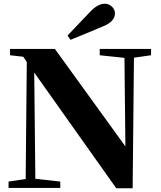

<svg xmlns="http://www.w3.org/2000/svg" viewBox="-20 -1010 865 1032"><path d="M462 -944Q505 -990 543 -990Q566 -990 582 -974Q598 -958 598 -938Q598 -894 533 -868Q446 -831 359 -796L343 -819ZM792 -713 700 -700 693 2H605L164 -620L170 -49L304 -34V0H26V-34L118 -48L124 -677L105 -705L34 -713V-747H275L654 -223L649 -699L516 -713V-747H792Z"/></svg>

Font: Source Han Serif CN Heavy
Style: Regular
Weight: 900
Designer: Ryoko NISHIZUKA  (kana & ideographs); Frank Grießhammer (Latin, Greek & Cyrillic); Wenlong ZHANG  (bopomofo); Sandoll Co
Foundry: Adobe Systems Incorporated
Version: Version 1.000;PS 1;hotconv 16.6.53;makeotf.lib2.5.65590